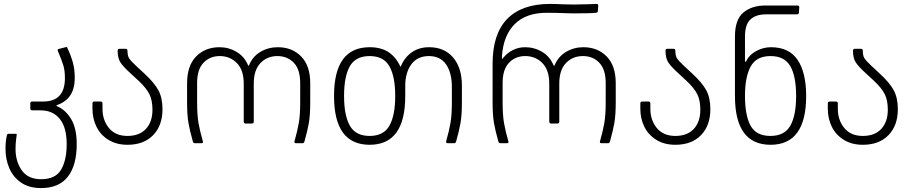

<svg xmlns="http://www.w3.org/2000/svg" viewBox="-20 -728 4631 976"><path d="M8 30Q8 -12 15 -40Q17 -48 23 -48H60Q65 -48 65 -43Q65 -39 62 -19.5Q59 0 59 30Q59 92 90.5 137.5Q122 183 189 183Q262 183 290.5 134.5Q319 86 319 5Q319 -80 284 -123.5Q249 -167 186 -167H144Q134 -167 134 -177V-202Q134 -212 144 -212H200Q310 -212 310 -331Q310 -369 302 -395.5Q294 -422 274 -469Q271 -476 278 -479L313 -488L317 -489Q322 -489 323 -483Q340 -447 350 -412Q360 -377 360 -331Q360 -225 270 -194Q267 -193 267 -191Q267 -189 270 -188Q313 -170 341.5 -123Q370 -76 370 5Q370 112 325 170Q280 228 189 228Q126 228 85.5 199Q45 170 26.5 125Q8 80 8 30Z M450 -176V-202Q450 -212 460 -212H491Q501 -212 501 -202V-175Q501 -117 534 -77Q567 -37 628 -37Q689 -37 722 -73Q755 -109 755 -170Q755 -217 740 -248Q725 -279 686 -316L646 -353Q606 -389 592 -411Q578 -433 578 -470Q578 -480 588 -480H618Q628 -480 628 -470Q628 -446 635.5 -433Q643 -420 671 -394L714 -354Q765 -307 785.5 -268.5Q806 -230 806 -173Q806 -90 758.5 -41Q711 8 628 8Q572 8 531.5 -17Q491 -42 470.5 -83.5Q450 -125 450 -176Z M1246 -396Q1264 -441 1304 -464.5Q1344 -488 1392 -488Q1465 -488 1511 -441Q1557 -394 1557 -305V-209Q1557 -143 1550 -103Q1543 -63 1528 -10Q1526 -4 1524 -2Q1522 0 1518 0H1485Q1474 0 1477 -10Q1492 -63 1499 -103Q1506 -143 1506 -209V-306Q1506 -375 1473.5 -409Q1441 -443 1390 -443Q1338 -443 1304 -407.5Q1270 -372 1270 -303V-110Q1270 -100 1260 -100H1229Q1219 -100 1219 -110V-303Q1219 -372 1184 -407.5Q1149 -443 1097 -443Q1047 -443 1014.5 -409Q982 -375 982 -306V-209Q982 -143 989 -103Q996 -63 1011 -10L1012 -6Q1012 0 1003 0H971Q966 0 964 -2Q962 -4 960 -10Q945 -63 938 -103Q931 -143 931 -209V-305Q931 -394 977 -441Q1023 -488 1096 -488Q1143 -488 1183 -464Q1223 -440 1241 -396Q1242 -394 1243.5 -394Q1245 -394 1246 -396Z M1678 -240Q1678 -488 1859 -488Q1915 -488 1952.5 -464.5Q1990 -441 2013 -394Q2015 -389 2016 -389Q2017 -389 2019 -394Q2038 -438 2074.5 -463Q2111 -488 2161 -488Q2239 -488 2283.5 -435.5Q2328 -383 2328 -293V-209Q2328 -143 2321 -103Q2314 -63 2299 -10Q2297 -4 2295 -2Q2293 0 2288 0H2257Q2245 0 2248 -10Q2263 -63 2270 -103Q2277 -143 2277 -209V-286Q2277 -357 2248 -400Q2219 -443 2160 -443Q2102 -443 2071 -401Q2040 -359 2040 -292V-240Q2040 8 1859 8Q1678 8 1678 -240ZM1859 -37Q1930 -37 1959.5 -89Q1989 -141 1989 -240Q1989 -339 1959.5 -391Q1930 -443 1859 -443Q1788 -443 1758.5 -391.5Q1729 -340 1729 -240Q1729 -141 1758.5 -89Q1788 -37 1859 -37Z M2799 -396Q2818 -441 2858 -464.5Q2898 -488 2945 -488Q3018 -488 3064 -441Q3110 -394 3110 -305V-209Q3110 -143 3103 -103Q3096 -63 3081 -10Q3079 -4 3077 -2Q3075 0 3071 0H3038Q3027 0 3030 -10Q3045 -63 3052 -103Q3059 -143 3059 -209V-306Q3059 -375 3026.5 -409Q2994 -443 2943 -443Q2891 -443 2857 -407.5Q2823 -372 2823 -303V-110Q2823 -100 2813 -100H2782Q2772 -100 2772 -110V-303Q2772 -372 2737 -407.5Q2702 -443 2650 -443Q2600 -443 2567.5 -409Q2535 -375 2535 -306V-209Q2535 -143 2542 -103Q2549 -63 2564 -10L2565 -6Q2565 0 2556 0H2524Q2519 0 2517 -2Q2515 -4 2513 -10Q2498 -63 2491 -103Q2484 -143 2484 -209V-404Q2484 -556 2558.5 -632Q2633 -708 2775 -708Q2805 -708 2845 -706L2898 -705Q2935 -705 2970.5 -706.5Q3006 -708 3012 -708Q3022 -708 3021 -699L3019 -671Q3019 -665 3010 -663Q2987 -660 2895 -660L2852 -661Q2810 -663 2759 -663Q2655 -663 2597.5 -606.5Q2540 -550 2532 -447Q2531 -430 2532 -428.5Q2533 -427 2538 -434Q2558 -459 2587 -473.5Q2616 -488 2649 -488Q2696 -488 2735.5 -464.5Q2775 -441 2794 -396Q2797 -391 2799 -396Z M3235 -176V-202Q3235 -212 3245 -212H3276Q3286 -212 3286 -202V-175Q3286 -117 3319 -77Q3352 -37 3413 -37Q3474 -37 3507 -73Q3540 -109 3540 -170Q3540 -217 3525 -248Q3510 -279 3471 -316L3431 -353Q3391 -389 3377 -411Q3363 -433 3363 -470Q3363 -480 3373 -480H3403Q3413 -480 3413 -470Q3413 -446 3420.5 -433Q3428 -420 3456 -394L3499 -354Q3550 -307 3570.5 -268.5Q3591 -230 3591 -173Q3591 -90 3543.5 -41Q3496 8 3413 8Q3357 8 3316.5 -17Q3276 -42 3255.5 -83.5Q3235 -125 3235 -176Z M3870 -700H4033Q4043 -700 4043 -692L4041 -663Q4040 -655 4032 -655H3873Q3823 -655 3795 -629.5Q3767 -604 3767 -542V-423Q3767 -407 3773 -417Q3788 -449 3824 -468.5Q3860 -488 3899 -488Q3991 -488 4034.5 -423.5Q4078 -359 4078 -240Q4078 8 3897 8Q3716 8 3716 -240V-542Q3716 -629 3759 -664.5Q3802 -700 3870 -700ZM3896 -37Q3968 -37 3997.5 -89Q4027 -141 4027 -240Q4027 -340 3997.5 -391.5Q3968 -443 3897 -443Q3825 -443 3796 -390Q3767 -337 3767 -241Q3767 -141 3795.5 -89Q3824 -37 3896 -37Z M4188 -176V-202Q4188 -212 4198 -212H4229Q4239 -212 4239 -202V-175Q4239 -117 4272 -77Q4305 -37 4366 -37Q4427 -37 4460 -73Q4493 -109 4493 -170Q4493 -217 4478 -248Q4463 -279 4424 -316L4384 -353Q4344 -389 4330 -411Q4316 -433 4316 -470Q4316 -480 4326 -480H4356Q4366 -480 4366 -470Q4366 -446 4373.5 -433Q4381 -420 4409 -394L4452 -354Q4503 -307 4523.5 -268.5Q4544 -230 4544 -173Q4544 -90 4496.5 -41Q4449 8 4366 8Q4310 8 4269.5 -17Q4229 -42 4208.5 -83.5Q4188 -125 4188 -176Z"/></svg>

Font: Barlow GEO Light
Style: Regular
Weight: 300
Designer: Jeremy Tribby
Foundry: Tribby Type
Version: Version 1.408